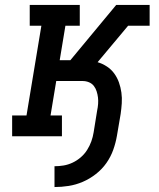

<svg xmlns="http://www.w3.org/2000/svg" viewBox="-20 -550 640 775"><path d="M200 205V121Q218 121 236.5 118Q255 115 273 106.5Q291 98 306 85Q321 72 331.5 55.5Q342 39 348.5 21Q355 3 358 -16L372 -103Q375 -117 376 -130.5Q377 -144 375.5 -156.5Q374 -169 370 -181.5Q366 -194 358.5 -203.5Q351 -213 339 -218Q327 -223 313 -223H207L184 -84H230V0H29V-84H87L147 -446H100V-530H302V-446H244L221 -307H264L449 -530H540L533 -488L521 -474L497 -446L374 -299Q394 -293 411.5 -281.5Q429 -270 441 -253.5Q453 -237 460 -217.5Q467 -198 470 -176.5Q473 -155 471.5 -133Q470 -111 467 -90L452 -2Q447 27 437 55Q427 83 409.5 108Q392 133 367 152.5Q342 172 314 184Q286 196 257 200.5Q228 205 200 205ZM497 -446 521 -474 533 -489 540 -530H584V-446Z"/></svg>

Font: Iosevka Slab MdExObl
Style: Regular
Weight: 500
Width: 7
Italic angle: -9°
Monospace: yes
Designer: Belleve Invis
Foundry: Belleve Invis
Version: Version 11.1.1; ttfautohint (v1.8.3)